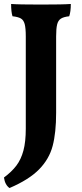

<svg xmlns="http://www.w3.org/2000/svg" viewBox="-27 -699 412 968"><path d="M21 249Q-2 233 -7 196Q32 167 55.5 136Q79 105 91 60.5Q103 16 103 -50V-515Q103 -557 97.5 -577.5Q92 -598 78 -606Q64 -614 36 -617Q29 -639 29 -679Q65 -676 179 -676Q294 -676 330 -679Q330 -640 322 -617Q294 -614 280 -605Q266 -596 261 -575.5Q256 -555 256 -515V-131Q256 -30 238.5 36.5Q221 103 170 155Q119 207 21 249Z"/></svg>

Font: Vollkorn SC
Style: Bold
Weight: 700
Designer: Friedrich Althausen
Foundry: Friedrich Althausen
Version: Version 4.015